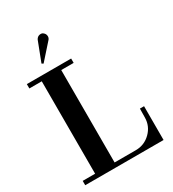

<svg xmlns="http://www.w3.org/2000/svg" viewBox="-229 -1106 1109 1230"><g transform="rotate(-30 325.0 -491.0)"><path d="M32.2 0V-32.2H124V-715.8H32.2V-748H359.9V-715.8H268.1V-32.2H424.8Q488.8 -32.2 534.2 -76.9Q579.6 -121.6 580.1 -185.1L581.1 -250H611.8V0ZM179.2 -814.9 234.9 -960Q244.1 -978 261.7 -981.2Q279.3 -984.4 289.1 -974.1Q300.3 -964.8 302 -950.4Q303.7 -936 294.9 -924.8L190.9 -808.1Z"/></g></svg>

Font: Fin Serif Display
Style: Italic
Weight: 400
Designer: J. Blake Harris
Version: Version 1.006;FEAKit 1.0